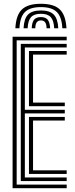

<svg xmlns="http://www.w3.org/2000/svg" viewBox="-20 -994 394 1014"><path d="M46.5 0V-800H332.2V-781H68V-19H332.2V0ZM89.8 -37.8V-762.2H332.2V-743.2H111.2V-414.2H322.2V-395.2H111.2V-56.8H332.2V-37.8ZM133 -433V-724.5H332.2V-705.5H154.5V-452H322.2V-433ZM133 -75.5V-376.5H322.2V-357.5H154.5V-94.5H332.2V-75.5ZM196 -974Q127 -974 95.8 -944Q64.5 -914 61.2 -844.8H82.8Q85.5 -904.8 111.9 -930.6Q138.2 -956.5 196 -956.5Q253.8 -956.5 280 -930.6Q306.2 -904.8 309.2 -844.8H331Q327.2 -914 296 -944Q264.8 -974 196 -974ZM196 -938.8Q149.2 -938.8 128 -917Q106.8 -895.2 104.5 -844.8H126Q127.8 -885.8 144 -903.5Q160.2 -921.2 196 -921.2Q231.8 -921.2 248 -903.5Q264.2 -885.8 266.2 -844.8H287.8Q285.2 -895.2 263.9 -917Q242.5 -938.8 196 -938.8ZM196 -903.8Q171.2 -903.8 160 -890.1Q148.8 -876.5 147.5 -844.8H166.5Q166.5 -886.2 196 -886.2Q226.2 -886.2 225.8 -844.8H244.8Q243 -876.5 231.8 -890.1Q220.5 -903.8 196 -903.8Z"/></svg>

Font: Big Shoulders Inline Display
Style: Bold
Weight: 700
Designer: Patric King
Foundry: XO Type Co
Version: Version 1.000